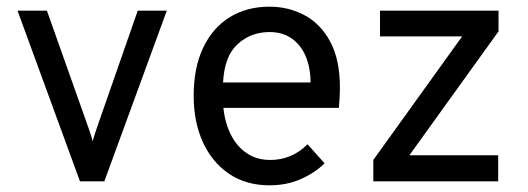

<svg xmlns="http://www.w3.org/2000/svg" viewBox="-20 -543 1580 575"><path d="M219.5 0 32.5 -511H120.5L241.5 -170Q246 -157.5 250 -145.5Q254 -133.5 257.5 -120Q261.5 -133.5 265.2 -145.5Q269 -157.5 273.5 -170L392.5 -511H479.5L292.5 0Z M787 12Q717 12 666 -22.5Q615 -57 587.5 -117.5Q560 -178 560 -256Q560 -340.5 588.5 -400.2Q617 -460 668 -491.5Q719 -523 787 -523Q844.5 -523 892.5 -497.2Q940.5 -471.5 969.2 -417.8Q998 -364 998 -280Q998 -268 997.2 -252.2Q996.5 -236.5 995 -220H649Q654 -173.5 672 -138.5Q690 -103.5 719.5 -83.8Q749 -64 789 -64Q821.5 -64 849.2 -75.5Q877 -87 901 -111L952 -54Q923.5 -25.5 881.2 -6.8Q839 12 787 12ZM648 -296H910Q910 -339.5 895.8 -373.8Q881.5 -408 854 -427.5Q826.5 -447 787 -447Q731.5 -447 691.8 -411Q652 -375 648 -296Z M1098 0V-64L1364 -434H1118V-511H1473V-449L1206 -78H1472V0Z"/></svg>

Font: Overpass
Style: Regular
Weight: 400
Designer: Delve Withrington, Dave Bailey, Thomas Jockin
Foundry: Delve Fonts LLC
Version: Version 4.000